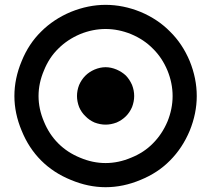

<svg xmlns="http://www.w3.org/2000/svg" viewBox="-20 -780 880 800"><path d="M688.5 -111.3Q637.7 -59.6 565.4 -30.3Q493.2 0 419.9 0Q347.7 0 275.4 -30.3Q203.1 -59.6 151.4 -111.3Q99.6 -163.1 70.3 -235.4Q40 -307.6 40 -379.9Q40 -453.1 70.3 -525.4Q99.6 -597.7 151.4 -648.4Q203.1 -700.2 275.4 -730.5Q347.7 -759.8 419.9 -759.8Q493.2 -759.8 565.4 -730.5Q637.7 -700.2 688.5 -648.4Q740.2 -597.7 770.5 -525.4Q799.8 -453.1 799.8 -379.9Q799.8 -307.6 770.5 -235.4Q740.2 -163.1 688.5 -111.3ZM699.2 -379.9Q699.2 -433.6 677.7 -486.3Q655.3 -540 617.2 -577.1Q580.1 -615.2 526.4 -637.7Q473.6 -659.2 419.9 -659.2Q366.2 -659.2 313.5 -637.7Q260.7 -615.2 222.7 -577.1Q184.6 -540 163.1 -486.3Q140.6 -433.6 140.6 -379.9Q140.6 -326.2 163.1 -273.4Q184.6 -220.7 222.7 -182.6Q260.7 -144.5 313.5 -123Q366.2 -100.6 419.9 -100.6Q473.6 -100.6 526.4 -123Q580.1 -144.5 617.2 -182.6Q655.3 -220.7 677.7 -273.4Q699.2 -326.2 699.2 -379.9ZM504.9 -295.9Q488.3 -279.3 465.8 -269.5Q442.4 -260.7 419.9 -260.7Q397.5 -260.7 374 -269.5Q351.6 -279.3 335.9 -295.9Q319.3 -311.5 309.6 -334Q300.8 -357.4 300.8 -379.9Q300.8 -403.3 309.6 -425.8Q319.3 -448.2 335.9 -464.8Q351.6 -480.5 374 -490.2Q397.5 -500 419.9 -500Q442.4 -500 465.8 -490.2Q488.3 -480.5 504.9 -464.8Q520.5 -448.2 530.3 -425.8Q539.1 -403.3 539.1 -379.9Q539.1 -357.4 530.3 -334Q520.5 -311.5 504.9 -295.9Z"/></svg>

Font: Alibu-Mazigh Belqasem 1
Style: Bold
Weight: 400
Designer: Mazigh Mubarik Belqasem
Version: Version 1.0